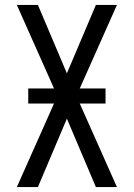

<svg xmlns="http://www.w3.org/2000/svg" viewBox="-20 -755 540 775"><path d="M48 0 198 -337H94V-398H198L48 -735H133L250 -459L367 -735H452L302 -398H406V-337H302L452 0H367L250 -276L133 0Z"/></svg>

Font: Iosevka Custom
Style: Regular
Weight: 400
Monospace: yes
Designer: Belleve Invis
Foundry: Belleve Invis
Version: Version 32.5.0; ttfautohint (v1.8.4)